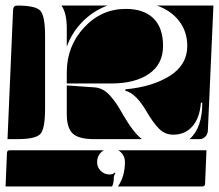

<svg xmlns="http://www.w3.org/2000/svg" viewBox="-27 -510 787 690"><path d="M0 -10 20 -475Q21 -490 35 -490Q100 -490 117.5 -472Q135 -454 135 -380V-120Q135 -46 117.5 -28Q100 -10 35 -10ZM194 -490H359Q308 -471 269.5 -432Q231 -393 213 -342V-408Q213 -463 194 -490ZM423 -184 424 -189Q521 -198 583.5 -237.5Q646 -277 646 -345Q646 -396 617 -434Q588 -472 537 -490H740L720 -40Q719 -27 710.5 -18.5Q702 -10 690 -10H654Q700 -50 700 -141H695Q691 -86 664.5 -56Q638 -26 596 -26Q566 -26 545 -47Q524 -68 501 -107Q462 -175 423 -184ZM213 -100V-203L313 -196Q329 -195 343.5 -187Q358 -179 371.5 -163Q385 -147 393.5 -134Q402 -121 415 -98Q452 -34 483 -10H311Q256 -10 234.5 -30Q213 -50 213 -100ZM213 -210V-250Q213 -344 275 -411Q337 -478 425 -478Q490 -478 524.5 -444Q559 -410 559 -345Q559 -280 509 -245Q459 -210 372 -210ZM-7 160 -2 40Q-2 30 8 30H346Q322 45 322 73Q322 91 335 104Q348 117 367 117Q380 117 385 110L388 112Q382 120 382 130Q382 146 376 160ZM397 160Q422 123 422 73Q422 45 398 30H715L710 150Q710 160 700 160Z"/></svg>

Font: PrimecolorB
Style: Medium
Weight: 500
Designer: gluk
Foundry: gluk
Version: Version 0.672